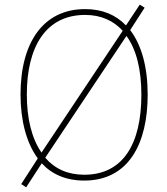

<svg xmlns="http://www.w3.org/2000/svg" viewBox="-20 -764 715 823"><path d="M613 -358C613 -476 587 -571 538 -635L600 -731L579 -744L520 -655C477 -700 419 -725 345 -725C167 -725 68 -584 68 -359C68 -250 92 -153 142 -85L71 25L92 39L159 -64C202 -17 263 10 341 10C533 10 613 -151 613 -358ZM95 -359C95 -563 176 -700 345 -700C412 -700 466 -676 506 -632L158 -110C116 -170 95 -256 95 -359ZM586 -358C586 -148 508 -15 341 -15C270 -15 214 -41 174 -88L522 -610C564 -553 586 -467 586 -358Z"/></svg>

Font: Noto Sans Georgian SemiCondensed Thin
Style: Regular
Weight: 100
Width: 4
Designer: Monotype Design Team, Akaki Razmadze
Foundry: Google LLC
Version: Version 2.005